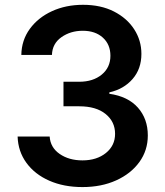

<svg xmlns="http://www.w3.org/2000/svg" viewBox="-20 -757 676 787"><path d="M317.9 9.8Q241.2 9.8 181.9 -16.4Q122.6 -42.5 88.4 -89.4Q54.2 -136.2 52.2 -197.3H183.6Q186.5 -152.3 224.6 -126Q262.7 -99.6 317.9 -99.6Q376.5 -99.6 414.1 -129.9Q451.7 -160.2 451.7 -208.5Q451.7 -258.3 412.8 -289.8Q374 -321.3 304.7 -321.3H240.2V-421.9H304.7Q361.3 -421.9 397 -451.2Q432.6 -480.5 432.6 -528.3Q432.6 -574.7 401.6 -602.8Q370.6 -630.9 319.3 -630.9Q269 -630.9 231.7 -604.5Q194.3 -578.1 192.9 -531.7H67.4Q68.4 -592.3 102.3 -638.7Q136.2 -685.1 193.1 -711.2Q250 -737.3 320.3 -737.3Q393.1 -737.3 446.8 -710Q500.5 -682.6 530 -637Q559.6 -591.3 559.6 -536.1Q559.6 -474.6 523.4 -433.1Q487.3 -391.6 428.2 -378.4V-372.6Q504.4 -361.8 545.2 -315.9Q585.9 -270 585.9 -201.7Q585.9 -140.6 551.3 -92.8Q516.6 -44.9 456.1 -17.6Q395.5 9.8 317.9 9.8Z"/></svg>

Font: Inter-SemiBold
Style: Regular
Weight: 600
Designer: Rasmus Andersson
Foundry: rsms
Version: Version 4.000;git-a52131595